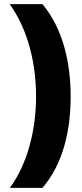

<svg xmlns="http://www.w3.org/2000/svg" viewBox="-20 -754 399 932"><path d="M323 -284C323 -447 287 -613 186 -734H27C117 -609 155 -443 155 -285C155 -130 117 36 28 158H186C287 41 323 -123 323 -284Z"/></svg>

Font: Noto Sans Thai Looped UI Narrow Black
Style: Regular
Weight: 900
Width: 4
Designer: Cadson Demak Team
Foundry: Cadson Demak Co., Ltd.
Version: Version 1.000